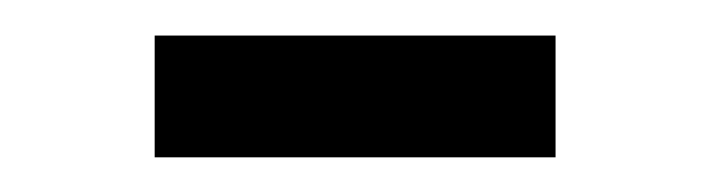

<svg xmlns="http://www.w3.org/2000/svg" viewBox="-20 -770 400 108"><path d="M67 -750H292.5V-681.5H67Z"/></svg>

Font: Mohave Light Medium
Style: Regular
Weight: 500
Version: Version 2.003